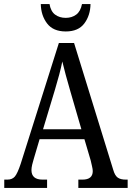

<svg xmlns="http://www.w3.org/2000/svg" viewBox="-20 -926 649 946"><path d="M1 0V-41H16Q40 -41 53 -56Q66 -71 82 -119L270 -714H345L538 -89Q546 -61 560 -51Q574 -41 600 -41H609V0H366V-41H386Q437 -41 437 -83Q437 -92 433.5 -106.5Q430 -121 427 -135L396 -240H175L146 -142Q142 -130 138.5 -114.5Q135 -99 135 -88Q135 -41 190 -41H212V0ZM192 -289H381L327 -475Q314 -520 304 -556.5Q294 -593 287 -623Q281 -593 272 -559Q263 -525 251 -485ZM304 -771Q242 -771 212 -810.5Q182 -850 181 -906H224Q230 -870 251.5 -854Q273 -838 304 -838Q334 -838 355.5 -854Q377 -870 384 -906H426Q425 -850 395.5 -810.5Q366 -771 304 -771Z"/></svg>

Font: Noto Serif Tamil Condensed
Style: Regular
Weight: 400
Width: 3
Designer: Indian Type Foundry, Tom Grace, and the Monotype Design Team
Foundry: Monotype Imaging Inc.
Version: Version 2.004; ttfautohint (v1.8.4.7-5d5b)